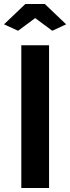

<svg xmlns="http://www.w3.org/2000/svg" viewBox="-32 -935 349 955"><path d="M74 0V-710H212V0ZM-12 -814 94 -915H191L297 -814L228 -782L143 -845L58 -782Z"/></svg>

Font: Raleway
Style: Bold
Weight: 700
Designer: Matt McInerney, Pablo Impallari, Rodrigo Fuenzalida
Foundry: Matt McInerney, Pablo Impallari, Rodrigo Fuenzalida
Version: Version 4.026